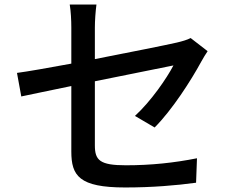

<svg xmlns="http://www.w3.org/2000/svg" viewBox="-20 -800 1040 848"><path d="M663 -237C740 -314 824 -445 869 -528C877 -543 889 -562 897 -574L822 -632C807 -624 786 -618 761 -612C718 -602 558 -570 399 -539V-678C399 -709 402 -750 406 -780H288C293 -750 295 -710 295 -678V-519C192 -500 101 -484 55 -478L74 -374C115 -383 200 -400 295 -420V-131C295 -24 329 28 533 28C651 28 759 19 846 7L850 -101C750 -81 647 -70 536 -70C421 -70 399 -92 399 -158V-441C561 -474 723 -506 746 -511C717 -455 647 -353 576 -288Z"/></svg>

Font: Genne Gothic Medium
Style: Regular
Weight: 500
Designer: Ryoko NISHIZUKA (kana & ideographs); Paul D. Hunt (Latin, Greek & Cyrillic); Wenlong ZHANG (bopomofo); Sandoll Communica
Foundry: Adobe Systems Incorporated
Version: Version 1.004;PS 1.004;hotconv 16.6.51;makeotf.lib2.5.65220